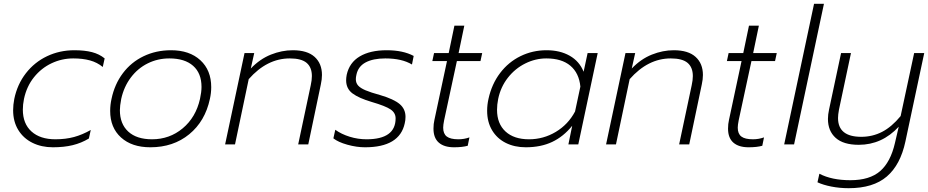

<svg xmlns="http://www.w3.org/2000/svg" viewBox="-20 -759 4877 1009"><path d="M49 -180Q49 -208 55 -239Q71 -316 116 -374Q161 -432 227 -463.5Q293 -495 371 -495Q425 -495 463.5 -485Q502 -475 530 -452L520 -407Q491 -431 453 -441.5Q415 -452 365 -452Q305 -452 251 -426.5Q197 -401 158.5 -353Q120 -305 106 -239Q100 -209 100 -183Q100 -109 145.5 -68Q191 -27 271 -27Q325 -27 369 -39Q413 -51 457 -76L447 -31Q407 -7 361.5 4Q316 15 258 15Q198 15 150.5 -8.5Q103 -32 76 -76Q49 -120 49 -180Z M559 -176Q559 -208 566 -239Q582 -316 625.5 -374Q669 -432 734.5 -463.5Q800 -495 879 -495Q976 -495 1033 -442.5Q1090 -390 1090 -301Q1090 -270 1083 -239Q1058 -122 974.5 -53.5Q891 15 770 15Q673 15 616 -36.5Q559 -88 559 -176ZM1031 -239Q1039 -276 1039 -302Q1039 -374 995 -413Q951 -452 870 -452Q809 -452 756.5 -426Q704 -400 667.5 -351.5Q631 -303 617 -239Q610 -202 610 -180Q610 -108 654 -67.5Q698 -27 779 -27Q871 -27 940 -84.5Q1009 -142 1031 -239Z M1265 -480H1316L1298 -399Q1346 -449 1403.5 -472Q1461 -495 1519 -495Q1595 -495 1633.5 -460Q1672 -425 1672 -365Q1672 -342 1666 -315L1600 0H1547L1613 -311Q1619 -338 1619 -359Q1619 -405 1591.5 -428.5Q1564 -452 1503 -452Q1383 -452 1287 -343L1215 0H1163Z M1732 -32 1742 -77Q1774 -54 1817.5 -40.5Q1861 -27 1906 -27Q2059 -27 2059 -137Q2059 -166 2032.5 -184Q2006 -202 1934 -223Q1866 -243 1832.5 -268Q1799 -293 1799 -337Q1799 -350 1802 -366Q1816 -430 1870.5 -462.5Q1925 -495 2012 -495Q2098 -495 2154 -465L2145 -420Q2092 -452 2005 -452Q1941 -452 1901.5 -431Q1862 -410 1853 -366Q1850 -353 1850 -343Q1850 -323 1862 -309.5Q1874 -296 1901 -284.5Q1928 -273 1979 -259Q2050 -238 2080.5 -212Q2111 -186 2111 -145Q2111 -127 2107 -111Q2080 15 1898 15Q1854 15 1805.5 1.5Q1757 -12 1732 -32Z M2258 -83Q2258 -108 2263 -129L2329 -438H2252L2261 -480H2338L2368 -624H2420L2390 -480H2514L2505 -438H2381L2314 -127Q2309 -102 2309 -88Q2309 -56 2328 -41.5Q2347 -27 2389 -27Q2419 -27 2447 -37L2438 7Q2410 15 2366 15Q2314 15 2286 -9.5Q2258 -34 2258 -83Z M2540 -177Q2540 -208 2547 -239Q2564 -317 2608 -375Q2652 -433 2715.5 -464Q2779 -495 2852 -495Q2923 -495 2974 -466Q3025 -437 3047 -382L3068 -480H3121L3019 0H2967L2987 -98Q2941 -41 2881.5 -13Q2822 15 2743 15Q2684 15 2638 -8Q2592 -31 2566 -74.5Q2540 -118 2540 -177ZM3002 -173 3030 -304Q3023 -375 2977.5 -413.5Q2932 -452 2851 -452Q2794 -452 2740.5 -425.5Q2687 -399 2649 -350.5Q2611 -302 2598 -239Q2592 -209 2592 -182Q2592 -109 2636.5 -68Q2681 -27 2760 -27Q2836 -27 2901 -66Q2966 -105 3002 -173Z M3267 -480H3318L3300 -399Q3348 -449 3405.5 -472Q3463 -495 3521 -495Q3597 -495 3635.5 -460Q3674 -425 3674 -365Q3674 -342 3668 -315L3602 0H3549L3615 -311Q3621 -338 3621 -359Q3621 -405 3593.5 -428.5Q3566 -452 3505 -452Q3385 -452 3289 -343L3217 0H3165Z M3806 -83Q3806 -108 3811 -129L3877 -438H3800L3809 -480H3886L3916 -624H3968L3938 -480H4062L4053 -438H3929L3862 -127Q3857 -102 3857 -88Q3857 -56 3876 -41.5Q3895 -27 3937 -27Q3967 -27 3995 -37L3986 7Q3958 15 3914 15Q3862 15 3834 -9.5Q3806 -34 3806 -83Z M4258 -739H4310L4153 0H4101Z M4276 199 4286 154Q4351 188 4449 188Q4550 188 4605 140.5Q4660 93 4683 -7L4703 -93Q4615 2 4493 2Q4412 2 4371.5 -34.5Q4331 -71 4331 -134Q4331 -157 4337 -184L4400 -480H4452L4389 -183Q4384 -156 4384 -139Q4384 -40 4506 -40Q4565 -40 4615.5 -66Q4666 -92 4713 -149L4784 -480H4837L4738 -15Q4712 107 4640.5 168.5Q4569 230 4440 230Q4393 230 4349.5 221.5Q4306 213 4276 199Z"/></svg>

Font: Prompt ExtraLight
Style: Italic
Weight: 275
Italic angle: -12°
Designer: Katatrad Team
Foundry: CadsonDemak
Version: Version 1.000